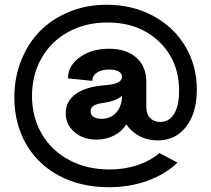

<svg xmlns="http://www.w3.org/2000/svg" viewBox="-20 -680 883 803"><path d="M435.1 103Q318.8 103 229 55.9Q139.2 8.8 89.6 -76.9Q40 -162.6 40 -272.9Q40 -356 69.1 -428.2Q98.1 -500.5 148.7 -551.3Q199.2 -602.1 271 -631.1Q342.8 -660.2 425.8 -660.2Q532.7 -660.2 619.1 -614.3Q705.6 -568.4 754.4 -487.1Q803.2 -405.8 803.2 -305.2Q803.2 -208.5 758.8 -150.6Q714.4 -92.8 639.2 -92.8Q597.2 -92.8 562.5 -111.1Q527.8 -129.4 508.8 -160.2Q489.7 -130.4 457 -113.3Q424.3 -96.2 383.8 -96.2Q327.6 -96.2 291.3 -127.7Q254.9 -159.2 254.9 -207Q254.9 -256.3 296.4 -286.6Q337.9 -316.9 416 -323.2Q454.6 -326.2 472.4 -334.7Q490.2 -343.3 490.2 -358.9Q490.2 -373 476.3 -381.1Q462.4 -389.2 437 -389.2Q404.3 -389.2 385.3 -376.2Q366.2 -363.3 366.2 -341.8L264.2 -352.1Q264.2 -404.8 313.5 -440.4Q362.8 -476.1 436 -476.1Q508.3 -476.1 550 -439.2Q591.8 -402.3 591.8 -338.9V-232.9Q591.8 -203.6 607.7 -186.8Q623.5 -169.9 649.9 -169.9Q687.5 -169.9 708.3 -204.1Q729 -238.3 729 -299.8Q729 -425.8 645.3 -505.9Q561.5 -585.9 429.2 -585.9Q338.4 -585.9 266.4 -546.9Q194.3 -507.8 154.1 -437.5Q113.8 -367.2 113.8 -278.8Q113.8 -189.9 155 -119.6Q196.3 -49.3 270.3 -10.3Q344.2 28.8 438 28.8Q500 28.8 554 11Q607.9 -6.8 647 -40L722.2 0Q671.4 49.3 596.7 76.2Q522 103 435.1 103ZM404.8 -183.1Q442.9 -183.1 466.6 -209.7Q490.2 -236.3 490.2 -279.8Q466.3 -257.3 414.1 -250Q384.8 -246.1 371.8 -238Q358.9 -230 358.9 -214.8Q358.9 -199.7 371.1 -191.4Q383.3 -183.1 404.8 -183.1Z"/></svg>

Font: Uncut Sans
Style: Bold
Weight: 700
Designer: Kasper Nordkvist
Foundry: UNCUT.wtf
Version: Version 1.304;Glyphs 3.2 (3246)